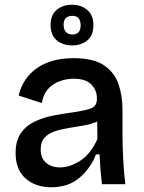

<svg xmlns="http://www.w3.org/2000/svg" viewBox="-20 -779 608 812"><path d="M196 13Q131 13 88.5 -24Q46 -61 46 -132Q46 -185 69 -217Q92 -249 129 -266Q166 -283 208.5 -291Q251 -299 289 -304Q344 -312 367 -321.5Q390 -331 390 -362Q390 -397 366.5 -421.5Q343 -446 292 -446Q262 -446 233.5 -436Q205 -426 184 -403.5Q163 -381 157 -343L59 -375Q77 -450 137 -491.5Q197 -533 291 -533Q375 -533 419.5 -503Q464 -473 481 -423.5Q498 -374 498 -316V-212Q498 -162 501 -105.5Q504 -49 510 0H411Q404 -58 401 -126H386Q364 -69 317 -28Q270 13 196 13ZM234 -71Q275 -71 319 -99Q363 -127 392 -191L391 -265Q367 -254 335.5 -248.5Q304 -243 272 -238Q240 -233 212.5 -224Q185 -215 168.5 -197Q152 -179 152 -147Q152 -110 175 -90.5Q198 -71 234 -71ZM285 -587Q246 -587 220 -608.5Q194 -630 194 -674Q194 -716 220 -737.5Q246 -759 284 -759Q323 -759 349 -737Q375 -715 375 -673Q375 -629 349 -608Q323 -587 285 -587ZM286 -633Q321 -633 321 -672Q321 -712 286 -712Q249 -712 249 -674Q249 -655 258.5 -644Q268 -633 286 -633Z"/></svg>

Font: Bricolage Grotesque 10pt Medium
Style: Regular
Weight: 500
Designer: Mathieu Triay
Foundry: Atelier Triay
Version: Version 1.000; ttfautohint (v1.8.4.7-5d5b);gftools[0.9.32]